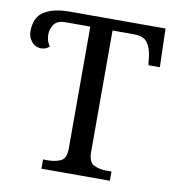

<svg xmlns="http://www.w3.org/2000/svg" viewBox="-80 -786 789 859"><g transform="rotate(10 314.0 -357.0)"><path d="M165 0V-42H188Q221 -42 245.5 -53.5Q270 -65 270 -109V-664H158Q120 -664 105.5 -643Q91 -622 91 -597Q91 -581 95 -569Q99 -557 107 -545Q92 -530 70 -530Q43 -530 26.5 -550.5Q10 -571 10 -596Q10 -661 52 -687.5Q94 -714 167 -714H603L608 -539H556L551 -582Q547 -615 530 -639.5Q513 -664 468 -664H371V-114Q371 -67 395 -54.5Q419 -42 453 -42H476V0Z"/></g></svg>

Font: NotoSerif-Regular
Style: Regular
Weight: 400
Designer: Monotype Design Team
Foundry: Monotype Imaging Inc.
Version: Version 2.007; ttfautohint (v1.8) -l 8 -r 50 -G 200 -x 14 -D